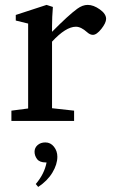

<svg xmlns="http://www.w3.org/2000/svg" viewBox="-20 -487 456 773"><path d="M25.9 0V-41.5L93.3 -50.3V-392.1L43.5 -404.3V-426.8L167.5 -467.3L192.9 -459Q189.5 -418 189.5 -380.9V-358.9Q255.4 -425.8 291 -451.7Q312.5 -467.3 333 -467.3Q356.4 -467.3 381.8 -449.2Q407.2 -431.2 407.2 -411.1Q407.2 -395 388.2 -370.8Q369.1 -346.7 354 -346.7Q342.3 -346.7 330.6 -357.4Q306.2 -379.4 285.6 -379.4Q245.1 -379.4 189.5 -319.3V-51.3L278.3 -41.5V0ZM133.8 265.6 124 253.9Q158.7 213.4 167.5 167H164.1Q139.6 167 129.4 153.6Q119.1 140.1 119.1 124Q119.1 107.9 131.3 97.2Q143.6 86.4 162.6 86.4Q183.6 86.4 197.3 103.8Q210.9 121.1 210.9 144Q210.9 174.8 190.9 208Q170.9 241.2 133.8 265.6Z"/></svg>

Font: Elstob 6pt Medium
Style: Regular
Weight: 500
Designer: Peter S. Baker
Version: Version 1.015